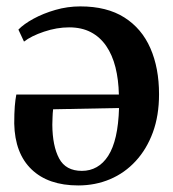

<svg xmlns="http://www.w3.org/2000/svg" viewBox="-20 -564 541 600"><path d="M224.5 15.5Q131 15.5 78.8 -34.5Q26.5 -84.5 24.5 -177.5Q24.5 -210 26.2 -231.8Q28 -253.5 31 -268.5H351.5Q350.5 -315 340.8 -353.8Q331 -392.5 311.8 -420.5Q292.5 -448.5 263.8 -463.5Q235 -478.5 196 -478.5Q157.5 -478.5 117.5 -465Q77.5 -451.5 55 -434L37.5 -471.5Q54.5 -489 84.8 -505.5Q115 -522 153 -533Q191 -544 231 -544Q314 -544 368.5 -509.5Q423 -475 450 -413.2Q477 -351.5 477 -269.5Q477 -203 457.8 -150.5Q438.5 -98 404.2 -60.8Q370 -23.5 324 -4Q278 15.5 224.5 15.5ZM236 -30Q261.5 -30 282.2 -41.8Q303 -53.5 318.2 -77.2Q333.5 -101 342 -138.2Q350.5 -175.5 352 -226.5L146 -222.5Q144.5 -210.5 144.2 -197.2Q144 -184 143.5 -174.5Q144 -107.5 164.8 -68.8Q185.5 -30 236 -30Z"/></svg>

Font: Merriweather 72pt SemiBold
Style: Regular
Weight: 600
Version: Version 2.100